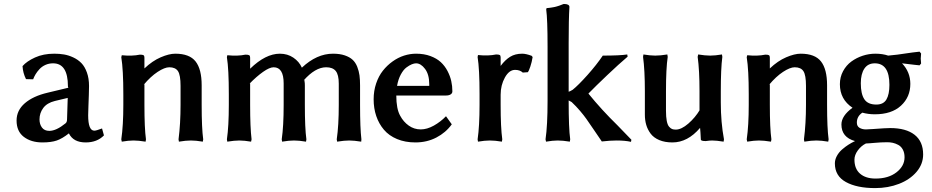

<svg xmlns="http://www.w3.org/2000/svg" viewBox="-20 -712 4722 973"><path d="M323.2 -215.8 257.8 -200.2Q218.3 -190.4 199.2 -164.8Q180.2 -139.2 180.2 -106.9Q180.2 -82.5 192.6 -65.7Q205.1 -48.8 230 -48.8Q265.1 -48.8 312 -86.9Q319.8 -92.8 319.8 -107.9ZM414.1 9.8Q351.6 9.8 329.1 -36.1Q295.9 -9.8 267.8 0Q239.7 9.8 194.8 9.8Q137.7 9.8 100.8 -18.3Q64 -46.4 64 -101.1Q64 -152.8 106 -189Q147.9 -225.1 221.2 -242.2L329.1 -268.1H327.1Q324.2 -268.1 324.2 -274.9Q324.2 -391.1 249 -391.1Q228 -391.1 210.2 -383.1Q192.4 -375 180.2 -361.8Q168 -348.6 160.4 -335.9Q152.8 -323.2 147.9 -310.1L111.8 -311Q96.2 -341.8 94.2 -377Q115.2 -401.4 157.5 -420.7Q199.7 -439.9 254.9 -439.9Q281.2 -439.9 304.4 -436Q327.6 -432.1 351.6 -420.9Q375.5 -409.7 392.6 -392.1Q409.7 -374.5 420.4 -344.7Q431.2 -314.9 431.2 -275.9Q431.2 -252.9 430.2 -231Q429.7 -214.4 428.2 -175.8Q426.8 -137.2 426.8 -127.9Q426.8 -49.8 458 -49.8Q467.8 -49.8 497.1 -61L506.8 -25.9Q472.2 9.8 414.1 9.8Z M837.9 -371.1Q814.5 -371.1 778.8 -347.7Q743.2 -324.2 708 -282.2L711.9 -285.2V-181.2Q711.9 -62 719.7 -5.9L717.8 5.9Q681.6 0 656.7 0Q631.3 0 597.2 5.9L594.7 -5.9Q605 -75.7 605 -181.2V-233.9Q605 -358.9 594.7 -421.9L597.2 -432.1Q649.4 -426.8 689 -435.1Q703.1 -435.1 707.5 -432.1Q711.9 -429.2 711.9 -419.9V-365.2Q752 -403.3 794.4 -421.6Q836.9 -439.9 868.2 -439.9Q940.4 -439.9 971.2 -400.6Q1002 -361.3 1002 -279.8V-181.2Q1002 -62 1009.8 -5.9L1007.8 5.9Q973.1 0 947.8 0Q921.4 0 886.7 5.9L884.8 -5.9Q895 -85.4 895 -181.2V-276.9Q895 -331.5 882.1 -351.3Q869.1 -371.1 837.9 -371.1Z M1247.6 -419.9V-363.8Q1325.7 -439.9 1398.4 -439.9Q1437 -439.9 1466.6 -419.9Q1496.1 -399.9 1509.8 -369.1Q1585 -439.9 1667.5 -439.9Q1702.1 -439.9 1727.1 -431.4Q1752 -422.9 1766.8 -409.2Q1781.7 -395.5 1790.3 -373.8Q1798.8 -352.1 1801.8 -330.1Q1804.7 -308.1 1804.7 -278.8V-181.2Q1804.7 -62 1811.5 -5.9L1810.5 5.9Q1774.4 0 1749.5 0Q1724.6 0 1688.5 5.9L1686.5 -5.9Q1696.8 -75.7 1696.8 -181.2V-288.1Q1696.8 -333.5 1681.4 -352.3Q1666 -371.1 1632.8 -371.1Q1577.6 -371.1 1518.6 -304.2L1522.5 -307.1Q1522.5 -305.2 1522.9 -302.7Q1523.4 -300.3 1523.4 -298.8Q1524.9 -293 1524.9 -278.8V-181.2Q1524.9 -62 1532.7 -5.9L1530.8 5.9Q1496.1 0 1469.7 0Q1444.3 0 1409.7 5.9L1407.7 -5.9Q1417.5 -72.3 1417.5 -181.2V-289.1Q1417.5 -371.1 1366.7 -371.1Q1346.2 -371.1 1313 -347.7Q1279.8 -324.2 1243.7 -287.1L1247.6 -290V-181.2Q1247.6 -65.9 1254.9 -5.9L1252.4 5.9Q1217.8 0 1192.9 0Q1168 0 1131.8 5.9L1129.9 -5.9Q1139.6 -72.3 1139.6 -181.2V-233.9Q1139.6 -361.8 1129.9 -421.9L1131.8 -432.1Q1185.5 -426.8 1223.6 -435.1Q1238.3 -435.1 1242.9 -432.1Q1247.6 -429.2 1247.6 -419.9Z M1992.2 -276.9H2155.3V-285.2Q2155.3 -334.5 2134 -362.8Q2112.8 -391.1 2088.4 -391.1Q2079.1 -391.1 2066.9 -386.2Q2054.7 -381.3 2039.6 -370.1Q2024.4 -358.9 2011.2 -334.5Q1998 -310.1 1992.2 -276.9ZM2240.2 -123 2269.5 -82Q2239.3 -40 2191.4 -15.1Q2143.6 9.8 2085.4 9.8Q2033.2 9.8 1992.2 -7.3Q1951.2 -24.4 1925.5 -54.7Q1899.9 -85 1886.7 -124Q1873.5 -163.1 1873.5 -209Q1873.5 -251.5 1886.2 -289.1Q1898.9 -326.7 1920.4 -353.8Q1941.9 -380.9 1969.5 -400.6Q1997.1 -420.4 2027.6 -430.2Q2058.1 -439.9 2088.4 -439.9Q2128.9 -439.9 2161.1 -428Q2193.4 -416 2213.9 -397Q2234.4 -377.9 2247.8 -352.3Q2261.2 -326.7 2266.8 -301.3Q2272.5 -275.9 2272.5 -249Q2272.5 -239.3 2263.7 -233.6Q2254.9 -228 2240.2 -228H1988.3Q1988.3 -159.7 2008.3 -125Q2024.4 -94.7 2051.5 -75.4Q2078.6 -56.2 2112.3 -56.2Q2144 -56.2 2178.5 -75.4Q2212.9 -94.7 2240.2 -123Z M2626.5 -439.9Q2645.5 -439.9 2674.3 -429.2L2679.2 -422.9Q2675.3 -397.5 2667.5 -374.5Q2659.7 -351.6 2655.3 -346.2L2629.4 -344.2Q2614.7 -357.9 2590.3 -357.9Q2560.1 -357.9 2538.6 -319.1Q2517.1 -280.3 2517.1 -231.9V-181.2Q2517.1 -65.4 2525.4 -5.9L2523.4 5.9Q2489.3 0 2462.4 0Q2436.5 0 2402.3 5.9L2400.4 -5.9Q2410.2 -72.3 2410.2 -181.2V-234.9Q2410.2 -362.8 2400.4 -422.9L2402.3 -433.1Q2454.6 -427.7 2494.1 -436Q2508.3 -436 2512.7 -433.1Q2517.1 -430.2 2517.1 -420.9V-377.9Q2540 -408.7 2565.4 -424.3Q2590.8 -439.9 2626.5 -439.9Z M2754.9 -201.2V-475.1Q2754.9 -615.2 2748 -664.1L2750 -670.9Q2756.8 -671.4 2762.9 -672.1Q2769 -672.9 2773.7 -673.6Q2778.3 -674.3 2783.7 -675.3Q2789.1 -676.3 2792.5 -677Q2795.9 -677.7 2800.8 -679.2Q2805.7 -680.7 2808.1 -681.4Q2810.5 -682.1 2815.4 -683.8Q2820.3 -685.5 2822 -686.3Q2823.7 -687 2829.3 -689.2Q2835 -691.4 2836.9 -691.9Q2865.7 -691.9 2865.7 -676.8Q2861.8 -615.7 2861.8 -493.2V-247.1Q2867.7 -248.5 2881.8 -256.8Q2910.6 -279.8 2957.3 -332Q3003.9 -384.3 3034.7 -430.2Q3121.6 -430.2 3158.7 -436L3160.6 -424.8Q3116.2 -387.2 3057.4 -331.3Q2998.5 -275.4 2961.9 -237.8Q3028.3 -155.8 3108.9 -77.1Q3114.3 -72.3 3179.7 -3.9L3177.7 6.8Q3148.4 0 3105 0Q3072.8 0 3029.8 4.9Q3012.2 -22 2988.8 -55.2Q2963.4 -92.8 2951.4 -109.6Q2939.5 -126.5 2919.7 -149.9Q2899.9 -173.3 2877 -194.8Q2875.5 -196.3 2861.8 -203.1V-200.2Q2861.8 -62 2869.6 -5.9L2867.7 5.9Q2833 0 2806.6 0Q2781.2 0 2747.1 5.9L2744.6 -5.9Q2754.9 -75.7 2754.9 -201.2Z M3531.7 -4.9Q3529.8 -46.9 3527.8 -64Q3464.8 9.8 3387.7 9.8Q3349.1 9.8 3320.8 -2.2Q3292.5 -14.2 3277.1 -34.9Q3261.7 -55.7 3254.9 -79.3Q3248 -103 3248 -130.9V-249Q3248 -356.9 3238.8 -423.8L3240.7 -436Q3275.4 -430.2 3300.8 -430.2Q3326.2 -430.2 3361.8 -436L3363.8 -423.8Q3355 -365.7 3355 -249V-150.9Q3355 -119.6 3358.9 -99.4Q3362.8 -79.1 3370.6 -70.1Q3378.4 -61 3386 -58.1Q3393.6 -55.2 3404.8 -55.2Q3433.1 -55.2 3468.3 -85.7Q3503.4 -116.2 3526.9 -155.8L3524.9 -152.8V-249Q3524.9 -356.9 3515.6 -423.8L3518.1 -436Q3554.2 -430.2 3579.1 -430.2Q3604 -430.2 3638.7 -436L3640.6 -423.8Q3632.8 -364.7 3632.8 -249V-192.9Q3632.8 -92.3 3648.9 -5.9L3647 5.9Q3611.3 0 3588.9 0Q3576.7 0 3556.6 2.9Q3531.7 2.9 3531.7 -4.9Z M4007.3 -371.1Q3983.9 -371.1 3948.2 -347.7Q3912.6 -324.2 3877.4 -282.2L3881.3 -285.2V-181.2Q3881.3 -62 3889.2 -5.9L3887.2 5.9Q3851.1 0 3826.2 0Q3800.8 0 3766.6 5.9L3764.2 -5.9Q3774.4 -75.7 3774.4 -181.2V-233.9Q3774.4 -358.9 3764.2 -421.9L3766.6 -432.1Q3818.8 -426.8 3858.4 -435.1Q3872.6 -435.1 3877 -432.1Q3881.3 -429.2 3881.3 -419.9V-365.2Q3921.4 -403.3 3963.9 -421.6Q4006.3 -439.9 4037.6 -439.9Q4109.9 -439.9 4140.6 -400.6Q4171.4 -361.3 4171.4 -279.8V-181.2Q4171.4 -62 4179.2 -5.9L4177.2 5.9Q4142.6 0 4117.2 0Q4090.8 0 4056.2 5.9L4054.2 -5.9Q4064.5 -85.4 4064.5 -181.2V-276.9Q4064.5 -331.5 4051.5 -351.3Q4038.6 -371.1 4007.3 -371.1Z M4310.1 97.2Q4310.1 143.6 4338.6 168.2Q4367.2 192.9 4417 192.9Q4482.4 192.9 4523.2 161.1Q4564 129.4 4564 85Q4564 62 4555.2 45.9Q4546.4 29.8 4532 22.2Q4517.6 14.6 4504.2 11.7Q4490.7 8.8 4476.1 8.8Q4445.8 8.8 4409.2 12.2Q4402.8 12.7 4389.2 13.9Q4375.5 15.1 4368.2 15.1Q4344.2 26.9 4327.1 50.3Q4310.1 73.7 4310.1 97.2ZM4416 -439.9Q4452.6 -439.9 4481 -430.2Q4526.9 -434.1 4575.2 -441.9Q4603 -446.3 4640.1 -450.2L4647.9 -440.9Q4646 -423.3 4646 -415Q4646 -407.7 4647.9 -390.1L4640.1 -380.9Q4632.3 -381.3 4615 -383.5Q4597.7 -385.7 4592.3 -386.2Q4553.2 -391.1 4551.3 -391.1Q4593.3 -346.7 4593.3 -287.1Q4593.3 -220.2 4545.9 -176.5Q4498.5 -132.8 4413.1 -132.8Q4380.4 -132.8 4350.1 -141.1Q4322.3 -122.6 4322.3 -90.8Q4322.3 -72.3 4335.9 -64.2Q4349.6 -56.2 4368.2 -56.2Q4372.1 -56.2 4404.3 -58.1Q4469.2 -63 4491.2 -63Q4571.3 -63 4614.7 -29.1Q4658.2 4.9 4658.2 70.8Q4658.2 119.6 4624.8 158.9Q4591.3 198.2 4535.9 219.7Q4480.5 241.2 4415 241.2Q4322.3 241.2 4266.6 210.4Q4210.9 179.7 4210.9 116.2Q4210.9 97.2 4220.7 78.9Q4230.5 60.5 4246.8 46.1Q4263.2 31.7 4279.3 21.5Q4295.4 11.2 4313 2.9Q4244.1 -16.1 4244.1 -81.1Q4244.1 -125 4300.3 -166Q4236.3 -208.5 4236.3 -285.2Q4236.3 -321.3 4252.4 -351.3Q4268.6 -381.3 4294.7 -400.4Q4320.8 -419.4 4352.3 -429.7Q4383.8 -439.9 4416 -439.9ZM4413.1 -391.1Q4378.4 -391.1 4360.4 -364.3Q4342.3 -337.4 4342.3 -290Q4342.3 -236.3 4360.1 -209.2Q4377.9 -182.1 4420.9 -182.1Q4457 -182.1 4472.2 -208Q4487.3 -233.9 4487.3 -282.2Q4487.3 -391.1 4413.1 -391.1Z"/></svg>

Font: Linear Smooth
Style: Bold
Weight: 700
Designer: Philipp H. Poll, Flanker
Foundry: Philipp H. Poll, reworked by Flanker
Version: Version 1.061 | FøM Fix